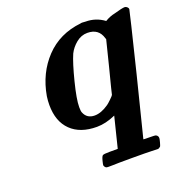

<svg xmlns="http://www.w3.org/2000/svg" viewBox="-119 -558 818 857"><g transform="rotate(-20 290.5 -129.0)"><path d="M355 -13Q308 8 266 8Q187 8 143 -35Q99 -78 99 -156Q99 -176 102 -197Q120 -301 186 -370.5Q252 -440 355 -451Q359 -453 378 -451Q427 -451 466 -422Q489 -436 514 -441Q552 -452 564 -452Q570 -452 575.5 -447Q581 -442 581 -437Q581 -432 512 -152Q441 130 441 131Q441 132 468 132Q496 132 500 134Q510 139 510 150Q510 155 506 169.5Q502 184 500 187Q497 190 489 194L457 193Q437 192 364 192Q291 192 273 193Q248 194 243 192Q236 189 233 179Q233 175 237 159Q242 139 247.5 135.5Q253 132 279 132H319Q325 108 337 59.5Q349 11 355 -13ZM436 -351Q422 -401 368 -401Q339 -401 315 -381.5Q291 -362 278 -336Q261 -297 241 -218Q221 -139 221 -102Q221 -83 224 -76Q237 -43 274 -43Q305 -43 341 -68Q347 -72 361 -85.5Q375 -99 377 -103Q377 -106 408 -226L438 -346Z"/></g></svg>

Font: KaTeX_Main
Style: Bold Italic
Weight: 700
Version: Version 1.1; ttfautohint (v1.3)